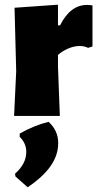

<svg xmlns="http://www.w3.org/2000/svg" viewBox="-20 -494 416 818"><path d="M40 0H235L227 -210V-260C251 -281 286 -298 319 -298C334 -298 346 -295 355 -290L374 -296V-471C367 -472 360 -473 351 -473C303 -473 265 -444 236 -386H227V-474L42 -461L49 -190ZM46 258 98 304C162 260 228 200 228 116C228 79 214 50 187 25C146 35 105 52 64 75V89C83 108 92 129 92 153C92 187 76 218 44 246Z"/></svg>

Font: Luna Sans Black
Style: Regular
Weight: 900
Designer: Juan Pablo del Peral
Foundry: Huerta Tipografica
Version: Version 2.001; ttfautohint (v1.5)